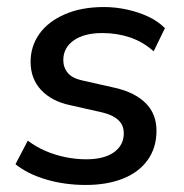

<svg xmlns="http://www.w3.org/2000/svg" viewBox="-20 -517 524 546"><path d="M224 9Q164 9 111.5 -6.5Q59 -22 24 -50L59 -117Q83 -99 110 -87.5Q137 -76 166.5 -70Q196 -64 225 -64Q276 -64 304 -84Q332 -104 332 -138Q332 -161 316.5 -175.5Q301 -190 272 -197L179 -218Q127 -229 97 -261Q67 -293 67 -341Q67 -385 91.5 -420Q116 -455 163.5 -476Q211 -497 276 -497Q308 -497 340.5 -490Q373 -483 401 -470Q429 -457 449 -437L417 -371Q387 -398 350 -410.5Q313 -423 271 -423Q219 -423 189.5 -402Q160 -381 160 -346Q160 -325 173 -309.5Q186 -294 215 -288L308 -267Q364 -254 394.5 -223.5Q425 -193 425 -145Q425 -97 400 -62Q375 -27 329.5 -9Q284 9 224 9Z"/></svg>

Font: Nunito Sans 12pt SemiBold
Style: Italic
Weight: 600
Italic angle: -9°
Designer: Vernon Adams
Foundry: Vernon Adams
Version: Version 3.101;gftools[0.9.27]